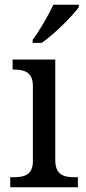

<svg xmlns="http://www.w3.org/2000/svg" viewBox="-20 -786 360 806"><path d="M117 -619V-606H155C208 -642 286 -721 311 -756V-766H204C183 -721 146 -657 117 -619ZM23 0H307V-42H294C249 -42 212 -51 212 -114V-536H33V-494H36C80 -494 118 -485 118 -426V-109C118 -50 80 -42 36 -42H23Z"/></svg>

Font: Noto Serif
Style: Regular
Weight: 400
Designer: Monotype Design Team
Foundry: Monotype Imaging Inc.
Version: Version 2.015